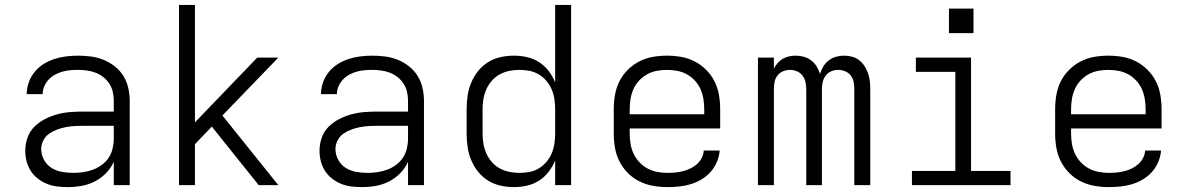

<svg xmlns="http://www.w3.org/2000/svg" viewBox="-20 -755 4840 783"><path d="M256 8Q235 8 213.5 5.5Q192 3 172 -5Q152 -13 134.5 -26.5Q117 -40 105.5 -58Q94 -76 88.5 -97Q83 -118 83 -140Q83 -167 92 -193Q101 -219 120 -238Q139 -257 163.5 -269.5Q188 -282 214 -289Q240 -296 267 -298Q294 -300 321 -300H444V-344Q444 -362 440 -380Q436 -398 426 -413.5Q416 -429 401.5 -440.5Q387 -452 370 -458.5Q353 -465 334.5 -467.5Q316 -470 298 -470Q282 -470 265.5 -468.5Q249 -467 233.5 -462.5Q218 -458 203.5 -450Q189 -442 178 -430Q167 -418 160.5 -403Q154 -388 154 -371H89Q89 -396 97.5 -419.5Q106 -443 121.5 -462Q137 -481 158 -494Q179 -507 202 -514.5Q225 -522 249.5 -525Q274 -528 298 -528Q325 -528 351.5 -524.5Q378 -521 402.5 -511Q427 -501 448 -484.5Q469 -468 483 -445.5Q497 -423 503 -396.5Q509 -370 509 -344V0H444V-95Q432 -69 412 -48.5Q392 -28 366.5 -15Q341 -2 313 3Q285 8 256 8ZM279 -50Q300 -50 320 -53Q340 -56 359 -63Q378 -70 395 -82.5Q412 -95 423 -111.5Q434 -128 439 -148.5Q444 -169 444 -189V-242H321Q302 -242 284 -241Q266 -240 248 -236.5Q230 -233 212.5 -226.5Q195 -220 180 -209.5Q165 -199 156.5 -182Q148 -165 148 -147Q148 -124 159.5 -103Q171 -82 190.5 -70Q210 -58 233 -54Q256 -50 279 -50Z M710 0V-735H775V-256L1029 -520H1115L887 -284L1115 0H1035L850 -231L844 -239L775 -167V0Z M1456 8Q1435 8 1413.5 5.5Q1392 3 1372 -5Q1352 -13 1334.5 -26.5Q1317 -40 1305.5 -58Q1294 -76 1288.5 -97Q1283 -118 1283 -140Q1283 -167 1292 -193Q1301 -219 1320 -238Q1339 -257 1363.5 -269.5Q1388 -282 1414 -289Q1440 -296 1467 -298Q1494 -300 1521 -300H1644V-344Q1644 -362 1640 -380Q1636 -398 1626 -413.5Q1616 -429 1601.5 -440.5Q1587 -452 1570 -458.5Q1553 -465 1534.5 -467.5Q1516 -470 1498 -470Q1482 -470 1465.5 -468.5Q1449 -467 1433.5 -462.5Q1418 -458 1403.5 -450Q1389 -442 1378 -430Q1367 -418 1360.5 -403Q1354 -388 1354 -371H1289Q1289 -396 1297.5 -419.5Q1306 -443 1321.5 -462Q1337 -481 1358 -494Q1379 -507 1402 -514.5Q1425 -522 1449.5 -525Q1474 -528 1498 -528Q1525 -528 1551.5 -524.5Q1578 -521 1602.5 -511Q1627 -501 1648 -484.5Q1669 -468 1683 -445.5Q1697 -423 1703 -396.5Q1709 -370 1709 -344V0H1644V-95Q1632 -69 1612 -48.5Q1592 -28 1566.5 -15Q1541 -2 1513 3Q1485 8 1456 8ZM1479 -50Q1500 -50 1520 -53Q1540 -56 1559 -63Q1578 -70 1595 -82.5Q1612 -95 1623 -111.5Q1634 -128 1639 -148.5Q1644 -169 1644 -189V-242H1521Q1502 -242 1484 -241Q1466 -240 1448 -236.5Q1430 -233 1412.5 -226.5Q1395 -220 1380 -209.5Q1365 -199 1356.5 -182Q1348 -165 1348 -147Q1348 -124 1359.5 -103Q1371 -82 1390.5 -70Q1410 -58 1433 -54Q1456 -50 1479 -50Z M2076 8Q2048 8 2021 2Q1994 -4 1970.5 -18.5Q1947 -33 1929.5 -55Q1912 -77 1901.5 -102.5Q1891 -128 1887 -155Q1883 -182 1883 -210V-310Q1883 -338 1887 -365Q1891 -392 1901.5 -417.5Q1912 -443 1929.5 -465Q1947 -487 1970.5 -501.5Q1994 -516 2021 -522Q2048 -528 2076 -528Q2103 -528 2129.5 -522Q2156 -516 2178.5 -501.5Q2201 -487 2217.5 -465.5Q2234 -444 2244 -419V-735H2309V0H2244V-101Q2234 -76 2217.5 -54.5Q2201 -33 2178.5 -18.5Q2156 -4 2129.5 2Q2103 8 2076 8ZM2099 -50Q2099 -50 2099.5 -50Q2100 -50 2100 -50Q2120 -50 2140.5 -54Q2161 -58 2178.5 -69Q2196 -80 2209 -95.5Q2222 -111 2230 -130Q2238 -149 2241 -169.5Q2244 -190 2244 -210V-310Q2244 -330 2241 -350.5Q2238 -371 2230 -390Q2222 -409 2208.5 -425Q2195 -441 2177.5 -451.5Q2160 -462 2140 -466Q2120 -470 2099 -470Q2078 -470 2057.5 -466Q2037 -462 2018.5 -452Q2000 -442 1986 -426Q1972 -410 1963.5 -391Q1955 -372 1951.5 -351.5Q1948 -331 1948 -310V-210Q1948 -189 1951.5 -168.5Q1955 -148 1963.5 -129Q1972 -110 1986 -94Q2000 -78 2018.5 -68Q2037 -58 2057.5 -54Q2078 -50 2099 -50Z M2702 8Q2673 8 2644 3Q2615 -2 2588.5 -15Q2562 -28 2541 -49Q2520 -70 2506.5 -96.5Q2493 -123 2488 -152Q2483 -181 2483 -210V-310Q2483 -339 2488 -368Q2493 -397 2506 -423Q2519 -449 2540 -470Q2561 -491 2587 -504.5Q2613 -518 2642 -523Q2671 -528 2700 -528Q2729 -528 2758 -523Q2787 -518 2813 -504.5Q2839 -491 2860 -470Q2881 -449 2894 -423Q2907 -397 2912 -368Q2917 -339 2917 -310V-231H2548V-210Q2548 -189 2551.5 -168Q2555 -147 2564 -128Q2573 -109 2587.5 -93.5Q2602 -78 2620.5 -68Q2639 -58 2660 -54Q2681 -50 2702 -50Q2718 -50 2734 -51.5Q2750 -53 2765.5 -57Q2781 -61 2795.5 -68Q2810 -75 2822 -85.5Q2834 -96 2841.5 -110.5Q2849 -125 2850 -141H2915Q2913 -117 2903.5 -94.5Q2894 -72 2878 -54Q2862 -36 2841 -23.5Q2820 -11 2797 -4Q2774 3 2750 5.5Q2726 8 2702 8ZM2852 -289V-310Q2852 -331 2848.5 -352Q2845 -373 2836.5 -392Q2828 -411 2813.5 -426.5Q2799 -442 2781 -452Q2763 -462 2742 -466Q2721 -470 2700 -470Q2679 -470 2658 -466Q2637 -462 2619 -452Q2601 -442 2586.5 -426.5Q2572 -411 2563.5 -392Q2555 -373 2551.5 -352Q2548 -331 2548 -310V-289Z M3071 0V-520H3136V-475Q3142 -487 3151 -497.5Q3160 -508 3172 -515Q3184 -522 3197.5 -525Q3211 -528 3225 -528Q3242 -528 3258 -523.5Q3274 -519 3287.5 -509Q3301 -499 3310 -484.5Q3319 -470 3324 -454Q3329 -470 3338 -484.5Q3347 -499 3360 -509Q3373 -519 3389 -523.5Q3405 -528 3422 -528Q3438 -528 3454 -524Q3470 -520 3483 -510Q3496 -500 3505 -486.5Q3514 -473 3519.5 -457.5Q3525 -442 3527 -426Q3529 -410 3529 -393V0H3464V-393Q3464 -408 3461 -422Q3458 -436 3449 -447.5Q3440 -459 3426.5 -464.5Q3413 -470 3398 -470Q3384 -470 3370.5 -464.5Q3357 -459 3348 -447.5Q3339 -436 3335.5 -422Q3332 -408 3332 -393V0H3268V-393Q3268 -408 3264.5 -422Q3261 -436 3252 -447.5Q3243 -459 3229.5 -464.5Q3216 -470 3202 -470Q3187 -470 3173.5 -464.5Q3160 -459 3151 -447.5Q3142 -436 3139 -422Q3136 -408 3136 -393V0Z M3699 0V-58H3876V-462H3715V-520H3940V-58H4101V0ZM3950 -620H3850V-720H3950Z M4502 8Q4473 8 4444 3Q4415 -2 4388.5 -15Q4362 -28 4341 -49Q4320 -70 4306.5 -96.5Q4293 -123 4288 -152Q4283 -181 4283 -210V-310Q4283 -339 4288 -368Q4293 -397 4306 -423Q4319 -449 4340 -470Q4361 -491 4387 -504.5Q4413 -518 4442 -523Q4471 -528 4500 -528Q4529 -528 4558 -523Q4587 -518 4613 -504.5Q4639 -491 4660 -470Q4681 -449 4694 -423Q4707 -397 4712 -368Q4717 -339 4717 -310V-231H4348V-210Q4348 -189 4351.5 -168Q4355 -147 4364 -128Q4373 -109 4387.5 -93.5Q4402 -78 4420.5 -68Q4439 -58 4460 -54Q4481 -50 4502 -50Q4518 -50 4534 -51.5Q4550 -53 4565.5 -57Q4581 -61 4595.5 -68Q4610 -75 4622 -85.5Q4634 -96 4641.5 -110.5Q4649 -125 4650 -141H4715Q4713 -117 4703.5 -94.5Q4694 -72 4678 -54Q4662 -36 4641 -23.5Q4620 -11 4597 -4Q4574 3 4550 5.5Q4526 8 4502 8ZM4652 -289V-310Q4652 -331 4648.5 -352Q4645 -373 4636.5 -392Q4628 -411 4613.5 -426.5Q4599 -442 4581 -452Q4563 -462 4542 -466Q4521 -470 4500 -470Q4479 -470 4458 -466Q4437 -462 4419 -452Q4401 -442 4386.5 -426.5Q4372 -411 4363.5 -392Q4355 -373 4351.5 -352Q4348 -331 4348 -310V-289Z"/></svg>

Font: Iosevka SS04 Light Extended
Style: Regular
Weight: 300
Width: 7
Monospace: yes
Designer: Belleve Invis
Foundry: Belleve Invis
Version: Version 19.0.0; ttfautohint (v1.8.4)